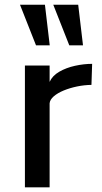

<svg xmlns="http://www.w3.org/2000/svg" viewBox="-20 -800 435 820"><path d="M86.4 -520H191.9V-450.2Q203.6 -476.6 233.2 -493.7Q262.7 -510.7 300.3 -519Q337.9 -527.3 373.5 -527.3L370.6 -437.5Q339.8 -437 309.1 -430.7Q278.3 -424.3 252.2 -413.6Q226.1 -402.8 209.7 -388.7Q193.4 -374.5 191.9 -358.9V0H86.4ZM275.9 -606.4 207.5 -779.8H314L334.5 -606.4ZM133.8 -606.4 65.4 -779.8H171.9L192.4 -606.4Z"/></svg>

Font: Monda Medium
Style: Regular
Weight: 500
Designer: Vernon Adams
Foundry: Vernon Adams
Version: Version 2.200